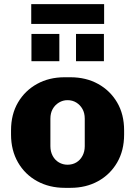

<svg xmlns="http://www.w3.org/2000/svg" viewBox="-20 -892 649 922"><path d="M291 10Q217 10 158.5 -22Q100 -54 66.5 -112Q33 -170 33 -246V-266Q33 -343 66.5 -400Q100 -457 158 -489Q216 -521 290 -521H318Q393 -521 451 -489Q509 -457 542.5 -400Q576 -343 576 -266V-246Q576 -169 542.5 -111.5Q509 -54 451 -22Q393 10 319 10ZM304 -101Q328 -101 346.5 -112Q365 -123 376 -143.5Q387 -164 387 -190V-322Q387 -349 376 -368.5Q365 -388 346.5 -399.5Q328 -411 304 -411Q282 -411 263 -399.5Q244 -388 233 -368.5Q222 -349 222 -322V-190Q222 -164 233 -143.5Q244 -123 263 -112Q282 -101 304 -101ZM130 -777V-872H480V-777ZM131 -598V-729H265V-598ZM345 -598V-729H479V-598Z"/></svg>

Font: Chivo Medium ExtraBold
Style: Regular
Weight: 800
Version: Version 2.002